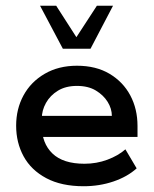

<svg xmlns="http://www.w3.org/2000/svg" viewBox="-20 -636 533 666"><path d="M270 10Q193 10 140.5 -18Q88 -46 62 -93.5Q36 -141 36 -200Q36 -258 61.5 -305Q87 -352 135 -380Q183 -408 247 -408Q313 -408 360 -380Q407 -352 432 -305Q457 -258 457 -199V-161H88V-234H368Q368 -259 353.5 -282.5Q339 -306 312.5 -322Q286 -338 247 -338Q208 -338 181 -321.5Q154 -305 139.5 -279Q125 -253 125 -225V-200Q125 -139 162 -103.5Q199 -68 273 -68Q315 -68 352.5 -82Q390 -96 415 -118L454 -52Q422 -23 373.5 -6.5Q325 10 270 10ZM198 -467 119 -616H175L245 -507L316 -616H372L294 -467Z"/></svg>

Font: Rokkitt SemiBold Medium
Style: Regular
Weight: 500
Version: Version 3.103